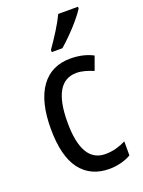

<svg xmlns="http://www.w3.org/2000/svg" viewBox="-147 -900 680 913"><g transform="rotate(-20 193.5 -444.0)"><path d="M245 -56Q150 -56 98.5 -124Q47 -192 47 -331Q47 -468 99 -540.5Q151 -613 248 -613Q282 -613 311 -606Q340 -599 362 -587L337 -518Q316 -527 294 -533Q272 -539 252 -539Q132 -539 132 -332Q132 -129 251 -129Q279 -129 305 -136Q331 -143 355 -155V-84Q333 -71 303.5 -63.5Q274 -56 245 -56ZM367 -823Q354 -802 330 -773.5Q306 -745 278.5 -717.5Q251 -690 230 -672H176V-683Q202 -720 226.5 -759Q251 -798 267 -832H367Z"/></g></svg>

Font: Noto Sans Malayalam UI Condensed
Style: Regular
Weight: 400
Width: 3
Designer: Jelle Bosma - Monotype Design Team
Foundry: Monotype Imaging Inc.
Version: Version 2.104; ttfautohint (v1.8.4.7-5d5b)